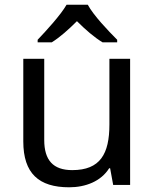

<svg xmlns="http://www.w3.org/2000/svg" viewBox="-20 -786 658 816"><path d="M353 -766H263C237 -721 177 -656 140 -617V-606H200C235 -628 271 -660 307 -696C343 -660 381 -627 416 -606H478V-617C440 -655 377 -721 353 -766ZM533 -536H445V-257C445 -132 406 -63 287 -63C206 -63 168 -105 168 -191V-536H79V-185C79 -49 145 10 274 10C343 10 409 -15 444 -71H448L461 0H533Z"/></svg>

Font: Noto Sans Gujarati UI
Style: Regular
Weight: 400
Designer: Jelle Bosma - Monotype Design Team, Universal Thirst
Foundry: Monotype Imaging Inc.
Version: Version 2.106